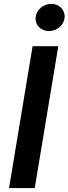

<svg xmlns="http://www.w3.org/2000/svg" viewBox="-20 -964 351 984"><path d="M278.8 -727.3H147L26.3 0H158ZM162.3 -874.3C159.1 -835.9 190.3 -804.7 231.2 -804.7C272 -804.7 308.2 -835.9 311.1 -874.3C314.3 -913 283.7 -944.2 242.9 -944.2C201.7 -944.2 165.8 -913 162.3 -874.3Z"/></svg>

Font: Margiela Sans Semi Bold
Style: Italic
Weight: 600
Italic angle: -9.39999°
Designer: Stefan Endress, Andreas Faust
Version: Version 1.100;FEAKit 1.0